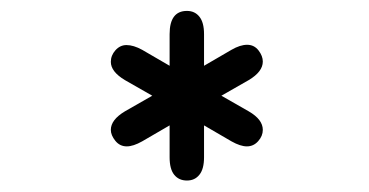

<svg xmlns="http://www.w3.org/2000/svg" viewBox="-20 -790 659 343"><path d="M206.5 -528.5Q194 -528.5 186 -538.5Q178 -548.5 178 -558Q178 -576 203 -591L252 -619L203 -647Q178 -662 178 -679.5Q178 -691 186.2 -700.2Q194.5 -709.5 206 -709.5Q218.5 -709.5 234 -701L283 -672.5V-729Q283 -770.5 314 -770.5Q328 -770.5 336.2 -760.2Q344.5 -750 344.5 -729V-672.5L393.5 -701Q409 -710 421.5 -710Q434 -710 441.8 -700Q449.5 -690 449.5 -680Q449.5 -662 424.5 -647L375.5 -619L424.5 -591Q449.5 -576.5 449.5 -558Q449.5 -547 441.2 -537.8Q433 -528.5 421 -528.5Q409.5 -528.5 393.5 -537.5L344.5 -566V-509Q344.5 -488 336.2 -477.8Q328 -467.5 314 -467.5Q299.5 -467.5 291.2 -477.8Q283 -488 283 -509V-566L234 -537.5Q218 -528.5 206.5 -528.5Z"/></svg>

Font: Sono Monospace
Style: Regular
Weight: 400
Designer: Tyler Finck
Foundry: Tyler Finck
Version: Version 2.112